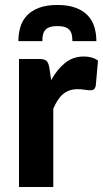

<svg xmlns="http://www.w3.org/2000/svg" viewBox="-20 -753 416 773"><path d="M186 -430.5Q210.5 -474.5 242.5 -500Q274.5 -525.5 317.5 -525.5Q352.5 -525.5 374.5 -509L365.5 -407Q363 -397 357.8 -393.2Q352.5 -389.5 343.5 -389.5Q335.5 -389.5 320.5 -391.8Q305.5 -394 292.5 -394Q273.5 -394 258.8 -388.5Q244 -383 232.5 -373Q221 -363 211.8 -348.5Q202.5 -334 194.5 -315.5V0H56.5V-515.5H138Q159 -515.5 167 -508Q175 -500.5 178.5 -482ZM211 -733Q255.5 -733 285.8 -721.2Q316 -709.5 334.2 -689.8Q352.5 -670 360.2 -643.5Q368 -617 368 -587.5H271.5Q271.5 -602 269 -613.2Q266.5 -624.5 259.8 -632.2Q253 -640 241.2 -644Q229.5 -648 211 -648Q192.5 -648 180.8 -644Q169 -640 162.2 -632.2Q155.5 -624.5 153 -613.2Q150.5 -602 150.5 -587.5H54Q54 -617 61.8 -643.5Q69.5 -670 87.8 -689.8Q106 -709.5 136.2 -721.2Q166.5 -733 211 -733Z"/></svg>

Font: Lato 2
Style: Regular
Weight: 800
Designer: Lukasz Dziedzic with Adam Twardoch and Botio Nikoltchev
Foundry: tyPoland Lukasz Dziedzic
Version: Version 2.015; 2015-08-06; http://www.latofonts.com/